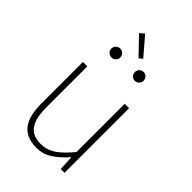

<svg xmlns="http://www.w3.org/2000/svg" viewBox="-266 -996 1108 1108"><g transform="rotate(45 288.5 -442.0)"><path d="M234 -897 207 -874 308 -769 329 -786ZM194 -662Q209 -662 219.5 -672.5Q230 -683 230 -697Q230 -713 219.5 -723.5Q209 -734 194 -734Q179 -734 168 -723.5Q157 -713 157 -697Q157 -683 168 -672.5Q179 -662 194 -662ZM384 -662Q400 -662 410 -672.5Q420 -683 420 -697Q420 -713 410 -723.5Q400 -734 384 -734Q369 -734 359 -723.5Q349 -713 349 -697Q349 -683 359 -672.5Q369 -662 384 -662ZM255 13Q310 13 353 -15.5Q396 -44 436 -90H438L442 0H473V-527H437V-133Q388 -74 347.5 -47Q307 -20 258 -20Q191 -20 161.5 -62Q132 -104 132 -192V-527H96V-188Q96 -85 135 -36Q174 13 255 13Z"/></g></svg>

Font: Spoqa Han Sans Neo Thin
Style: Regular
Weight: 100
Designer: [Spoqa Han Sans Neo] Dong-huui Kim  Younghwa Kang  Yujin Lee  [Noto Sans] Ryoko NISHIZUKA  (kana & ideographs); Paul D. 
Foundry: Spoqa (http://www.spoqa-han-sans.com)
Version: Version 1.100;hotconv 1.0.109;makeotfexe 2.5.65596